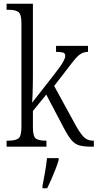

<svg xmlns="http://www.w3.org/2000/svg" viewBox="-20 -780 519 1021"><path d="M15 0V-32H25Q62 -32 78 -44Q94 -56 94 -105V-656Q94 -705 77.5 -716.5Q61 -728 26 -728H15V-760H155V-374Q155 -355 154.5 -326.5Q154 -298 153 -272Q152 -246 151 -234L262 -376Q302 -427 314.5 -449Q327 -471 327 -483Q327 -496 316 -500Q305 -504 278 -504V-536H448V-504Q428 -504 412 -495Q396 -486 378 -464.5Q360 -443 333 -407L268 -323L379 -120Q404 -74 424 -53Q444 -32 474 -32H479V0H468Q427 0 403 -6.5Q379 -13 360.5 -34.5Q342 -56 318 -102L226 -277L155 -190V-102Q155 -54 171 -43Q187 -32 222 -32H227V0ZM206 208Q213 173 219.5 135.5Q226 98 230 61H292V71Q286 92 275.5 119Q265 146 253 173.5Q241 201 231 221H206Z"/></svg>

Font: Noto Serif Condensed Light
Style: Regular
Weight: 300
Width: 3
Designer: Monotype Design Team
Foundry: Monotype Imaging Inc.
Version: Version 2.013